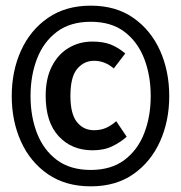

<svg xmlns="http://www.w3.org/2000/svg" viewBox="-20 -771 640 679"><path d="M301 -751Q389.5 -751 451.2 -708Q513 -665 545.8 -592.5Q578.5 -520 578.5 -431Q578.5 -343 545.8 -270.5Q513 -198 451.2 -155Q389.5 -112 301 -112Q212 -112 149.5 -155Q87 -198 54.2 -270.5Q21.5 -343 21.5 -431Q21.5 -520 54.5 -592.5Q87.5 -665 150 -708Q212.5 -751 301 -751ZM306.5 -624Q344.5 -624 371 -613.8Q397.5 -603.5 423 -582L382.5 -529Q365.5 -543 348.5 -549.5Q331.5 -556 312.5 -556Q277 -556 253 -527.5Q229 -499 229 -432Q229 -368.5 252 -339.5Q275 -310.5 312.5 -310.5Q337 -310.5 356 -319.2Q375 -328 391 -342.5L428 -287.5Q406.5 -268 377.2 -253.8Q348 -239.5 307.5 -239.5Q233.5 -239.5 187.5 -289.2Q141.5 -339 141.5 -432Q141.5 -494 163.8 -537Q186 -580 223.5 -602Q261 -624 306.5 -624ZM301 -694Q228.5 -694 181.2 -658.5Q134 -623 111 -563.5Q88 -504 88 -431Q88 -359 111 -299.8Q134 -240.5 181.2 -205.2Q228.5 -170 301 -170Q373 -170 420 -205.2Q467 -240.5 490 -299.8Q513 -359 513 -431Q513 -504 490 -563.5Q467 -623 420.2 -658.5Q373.5 -694 301 -694Z"/></svg>

Font: Fira Code Light Medium
Style: Regular
Weight: 500
Monospace: yes
Version: Version 5.002